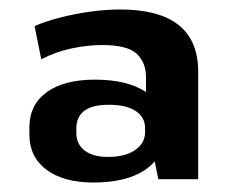

<svg xmlns="http://www.w3.org/2000/svg" viewBox="-20 -738 492 405"><path d="M288 -487V-575Q288 -606 268.5 -624.5Q249 -643 195 -643Q165 -643 131.5 -636Q98 -629 67 -613L53 -683Q76 -693 107 -701Q138 -709 171 -713.5Q204 -718 233 -718Q398 -718 398 -587V-360H314ZM177 -353Q114 -353 78 -380Q42 -407 42 -454V-469Q42 -517 78.5 -543.5Q115 -570 180 -570Q248 -570 287 -544.5Q326 -519 326 -471V-455Q326 -407 286.5 -380Q247 -353 177 -353ZM208 -407Q244 -407 265 -421.5Q286 -436 286 -459V-468Q286 -491 266 -504Q246 -517 210 -517Q174 -517 157.5 -504Q141 -491 141 -467V-458Q141 -434 158.5 -420.5Q176 -407 208 -407Z"/></svg>

Font: Pathway Extreme 8pt Thin 12pt
Style: Bold
Weight: 700
Version: Version 1.001;gftools[0.9.26]